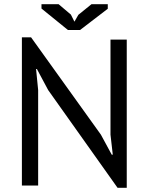

<svg xmlns="http://www.w3.org/2000/svg" viewBox="-20 -890 713 921"><path d="M85 0ZM211 -458 157 -559H153L163 -458V0H85V-711H129L464 -244L516 -148H521L510 -244V-700H588V11H544ZM364 -746H306L179 -849V-870H261L320 -820L337 -786L356 -819L419 -870H497V-848Z"/></svg>

Font: PT Sans
Style: Regular
Weight: 400
Version: Version 2.003W OFL; ttfautohint (v1.6)